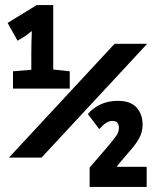

<svg xmlns="http://www.w3.org/2000/svg" viewBox="-20 -734 603 754"><path d="M31 -386V-454L103 -460V-526Q103 -543 103.5 -567.5Q104 -592 105 -612Q99 -608 93 -603Q87 -598 83 -595L49 -574L10 -644L124 -714H189V-461L254 -454V-386ZM15 -115 430 -562H558L143 -115ZM332 0V-76L401 -156Q428 -188 437.5 -202Q447 -216 447 -232Q447 -259 422 -259Q408 -259 396 -251Q384 -243 370 -227L325 -286Q343 -308 373 -323Q403 -338 443 -338Q492 -338 516 -312Q540 -286 540 -244Q540 -217 528 -194Q516 -171 495 -147Q474 -123 448 -92L438 -79H556V0Z"/></svg>

Font: Noto Sans Mono SemiCondensed Black
Style: Regular
Weight: 900
Width: 4
Designer: Monotype Design Team
Foundry: Monotype Imaging Inc.
Version: Version 2.014; ttfautohint (v1.8.4.7-5d5b)